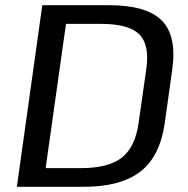

<svg xmlns="http://www.w3.org/2000/svg" viewBox="-20 -720 726 740"><path d="M143 -700H399Q545 -700 603.5 -641Q662 -582 644 -453L615 -246Q597 -118 521.5 -59Q446 0 301 0H45ZM134 -72H291Q398 -72 449.5 -112.5Q501 -153 514 -245L544 -455Q557 -548 516.5 -588Q476 -628 369 -628H212L242 -682L148 -16Z"/></svg>

Font: Pathway Extreme 28pt Medium
Style: Italic
Weight: 500
Italic angle: -8°
Designer: Eduardo Rodriguez Tunni
Foundry: Eduardo Rodriguez Tunni
Version: Version 1.001;gftools[0.9.26]